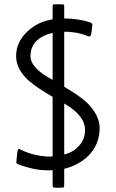

<svg xmlns="http://www.w3.org/2000/svg" viewBox="-20 -743 540 894"><path d="M376 -138Q376 -205 279 -261V-24Q320 -33 348 -64Q376 -95 376 -138ZM225 -590Q122 -565 122 -481Q122 -426 225 -371ZM444 -148Q444 -70 391 -17Q343 28 279 43V114Q279 127 277 129Q275 131 262 131H243Q229 131 227 128.5Q225 126 225 114V49Q217 50 213 50Q209 50 203 50Q167 50 131 42Q97 34 75 26Q60 21 57.5 17.5Q55 14 57 1L61 -37Q63 -48 66.5 -49.5Q70 -51 81 -44Q135 -18 202 -14Q208 -14 213 -14Q218 -14 225 -15V-292Q191 -312 165 -329Q139 -346 112 -369Q55 -422 55 -482Q55 -546 106 -595Q130 -618 159 -632.5Q188 -647 225 -653V-710Q225 -720 227 -721.5Q229 -723 240 -723H262Q275 -723 277 -721.5Q279 -720 279 -710V-657Q342 -657 396 -640Q405 -637 408 -633.5Q411 -630 409 -617L405 -586Q403 -576 398.5 -574Q394 -572 383 -577Q355 -588 325.5 -592Q296 -596 279 -595V-339Q313 -319 338 -302Q363 -285 389 -261Q444 -203 444 -148Z"/></svg>

Font: NanumGothicCoding
Style: Regular
Weight: 400
Monospace: yes
Designer: Kwon Bruce; Nicolas Noh; Sung-woo Choi; Go-un Cha; Soo-hyun Park;
Foundry: NHN Corporation
Version: Version 2.000;PS 1;hotconv 1.0.49;makeotf.lib2.0.14853